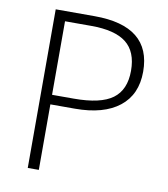

<svg xmlns="http://www.w3.org/2000/svg" viewBox="-81 -783 746 851"><g transform="rotate(10 292.5 -357.0)"><path d="M150.9 -337.9H249Q369.6 -337.9 423.3 -377.7Q477.1 -417.5 477.1 -503.4Q477.1 -589.4 426.3 -629.2Q375.5 -668.9 269 -668.9H150.9ZM530.8 -508.8Q530.8 -405.3 460.4 -350.1Q390.1 -294.9 261.2 -294.9H150.9V0H101.1V-713.9H275.9Q530.8 -713.9 530.8 -508.8Z"/></g></svg>

Font: OpenSans-Light
Style: Regular
Weight: 300
Foundry: Ascender Corporation
Version: Version 1.10